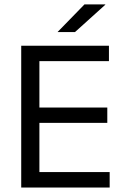

<svg xmlns="http://www.w3.org/2000/svg" viewBox="-20 -845 563 865"><path d="M75.6 0V-639H157.5V0ZM100.2 0V-69.7H474.1V0ZM122.5 -291.5V-360.4H463.4V-291.5ZM99.6 -569.7V-639H470.8V-569.7ZM360.5 -825.1H454.4V-823.7L317.7 -700.4H239.9V-701.3Z"/></svg>

Font: Anek Tamil Medium
Style: Regular
Weight: 500
Designer: Aadarsh Rajan (Tamil), Yesha Goshar (Latin)
Foundry: Ek Type
Version: Version 1.003